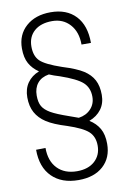

<svg xmlns="http://www.w3.org/2000/svg" viewBox="-103 -783 734 1086"><g transform="rotate(-10 264.5 -240.0)"><path d="M470.7 -210.4Q470.7 -162.1 445.6 -128.2Q420.4 -94.2 376 -77.6Q413.1 -54.7 432.9 -20.3Q452.6 14.2 452.6 67.4Q452.6 147.5 400.6 194.6Q348.6 241.7 258.8 241.7Q161.6 241.7 106.2 186.5Q50.8 131.3 50.8 31.2L105 30.3Q105 105.5 146.2 148.2Q187.5 190.9 258.8 190.9Q323.2 190.9 360.6 157Q397.9 123 397.9 68.4Q397.9 16.6 366.2 -12.7Q334.5 -42 248 -70.8Q171.4 -94.2 132.1 -119.9Q92.8 -145.5 73 -181.6Q53.2 -217.8 53.2 -269Q53.2 -317.9 77.1 -352.1Q101.1 -386.2 144 -402.8Q108.9 -426.3 90.1 -460Q71.3 -493.7 71.3 -546.4Q71.3 -625.5 124.8 -673.1Q178.2 -720.7 266.1 -720.7Q357.9 -720.7 409.7 -665.8Q461.4 -610.8 461.4 -510.3H407.2Q407.2 -583 367.9 -626.5Q328.6 -669.9 266.1 -669.9Q200.7 -669.9 163.3 -637Q126 -604 126 -547.9Q126 -493.7 155 -465.1Q184.1 -436.5 276.9 -404.8Q357.4 -379.9 395.8 -355.2Q434.1 -330.6 452.4 -295.9Q470.7 -261.2 470.7 -210.4ZM254.9 -355Q221.7 -364.7 195.8 -376Q152.3 -368.7 129.9 -340.8Q107.4 -313 107.4 -270Q107.4 -231 120.6 -208Q133.8 -185.1 165.8 -166.5Q197.8 -147.9 268.6 -123.5L320.3 -105Q363.8 -111.3 390.1 -139.6Q416.5 -168 416.5 -209Q416.5 -260.7 383.1 -291.5Q349.6 -322.3 254.9 -355Z"/></g></svg>

Font: TypoPRO Roboto
Style: Regular
Weight: 300
Designer: Google
Version: Version 2.136; 2016